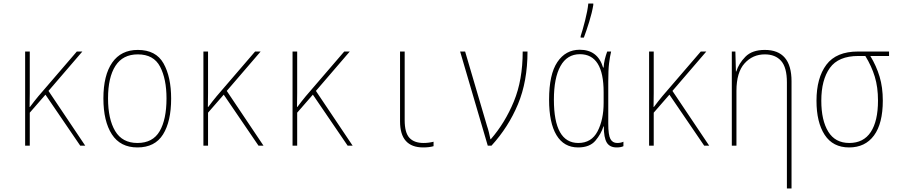

<svg xmlns="http://www.w3.org/2000/svg" viewBox="-20 -817 5040 1077"><path d="M147 0V-185L235 -286L430 0H458L252 -307L442 -528H411L195 -277Q183 -263 172 -248.5Q161 -234 148 -217H146Q147 -258 147 -295Q147 -332 147 -373V-528H121V0Z M940 -264Q940 -385 897.5 -461Q855 -537 753 -537Q659 -537 609.5 -466Q560 -395 560 -265Q560 -137 607.5 -63.5Q655 10 751 10Q849 10 894.5 -63Q940 -136 940 -264ZM586 -265Q586 -383 627.5 -447.5Q669 -512 753 -512Q842 -512 878 -443Q914 -374 914 -265Q914 -147 875.5 -81Q837 -15 751 -15Q666 -15 626 -82Q586 -149 586 -265Z M1147 0V-185L1235 -286L1430 0H1458L1252 -307L1442 -528H1411L1195 -277Q1183 -263 1172 -248.5Q1161 -234 1148 -217H1146Q1147 -258 1147 -295Q1147 -332 1147 -373V-528H1121V0Z M1647 0V-185L1735 -286L1930 0H1958L1752 -307L1942 -528H1911L1695 -277Q1683 -263 1672 -248.5Q1661 -234 1648 -217H1646Q1647 -258 1647 -295Q1647 -332 1647 -373V-528H1621V0Z M2412 3V-22Q2384 -15 2356 -15Q2303 -15 2276.5 -44Q2250 -73 2250 -143V-528H2224V-136Q2224 10 2354 10Q2388 10 2412 3Z M2737 0Q2832 -104 2885.5 -232.5Q2939 -361 2939 -528H2912Q2912 -368 2862.5 -248Q2813 -128 2733 -36H2731Q2727 -56 2722 -76Q2717 -96 2712 -110L2589 -528H2561L2716 0Z M3255 -606Q3269 -643 3285 -694.5Q3301 -746 3308 -789V-797H3280Q3276 -757 3262 -702Q3248 -647 3237 -614V-606ZM3365 -108H3367Q3367 -45 3383.5 -17.5Q3400 10 3439 10Q3463 10 3477 3V-22Q3462 -15 3442 -15Q3416 -15 3404 -37.5Q3392 -60 3392 -123V-358Q3392 -425 3396.5 -462Q3401 -499 3408 -528H3386Q3378 -506 3372.5 -483.5Q3367 -461 3366 -438H3363Q3333 -538 3232 -538Q3153 -538 3106.5 -469Q3060 -400 3060 -258Q3060 -128 3101.5 -59Q3143 10 3223 10Q3288 10 3320 -28Q3352 -66 3365 -108ZM3087 -258Q3087 -380 3124 -446.5Q3161 -513 3233 -513Q3366 -513 3366 -300V-240Q3366 -146 3332 -80.5Q3298 -15 3224 -15Q3087 -15 3087 -258Z M3647 0V-185L3735 -286L3930 0H3958L3752 -307L3942 -528H3911L3695 -277Q3683 -263 3672 -248.5Q3661 -234 3648 -217H3646Q3647 -258 3647 -295Q3647 -332 3647 -373V-528H3621V0Z M4420 240V-361Q4420 -537 4270 -537Q4199 -537 4161.5 -499Q4124 -461 4110 -416H4108L4105 -528H4085V0H4111V-307Q4111 -411 4156.5 -461.5Q4202 -512 4270 -512Q4329 -512 4361.5 -475.5Q4394 -439 4394 -355V240Z M4932 -253Q4932 -327 4914 -387Q4896 -447 4862 -503H4967V-528H4793Q4671 -528 4615.5 -454Q4560 -380 4560 -252Q4560 -131 4606 -60.5Q4652 10 4743 10Q4833 10 4882.5 -57Q4932 -124 4932 -253ZM4587 -252Q4587 -369 4635 -436Q4683 -503 4795 -503H4834Q4869 -446 4887 -387Q4905 -328 4905 -253Q4905 -138 4864.5 -76.5Q4824 -15 4744 -15Q4665 -15 4626 -78.5Q4587 -142 4587 -252Z"/></svg>

Font: Noto Sans Mono UI Condensed Thin
Style: Regular
Weight: 250
Width: 3
Designer: Monotype Design team
Foundry: Monotype Imaging Inc.
Version: 1.000